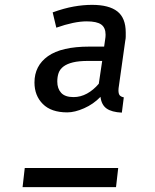

<svg xmlns="http://www.w3.org/2000/svg" viewBox="-20 -771 640 791"><path d="M470 -418Q469 -412 468.5 -407.5Q468 -403 468 -399Q468 -384 473.5 -378Q479 -372 490 -370L482 -307Q440 -309 419 -324Q398 -339 394 -372Q365 -342 326.5 -325Q288 -308 257 -308Q191 -308 156.5 -342.5Q122 -377 122 -431Q122 -500 177.5 -539.5Q233 -579 348 -579H409L413 -607Q414 -613 414.5 -618Q415 -623 415 -628Q415 -657 397 -670Q379 -683 337 -683Q286 -683 212 -657L197 -720Q244 -737 283.5 -744Q323 -751 359 -751Q429 -751 463.5 -724Q498 -697 498 -637V-620Q498 -612 496 -603ZM73 0 82 -79H467L458 0ZM283 -371Q312 -371 338.5 -385.5Q365 -400 387 -426L401 -520H343Q305 -520 280.5 -514Q256 -508 241.5 -497Q227 -486 221.5 -470.5Q216 -455 216 -435Q216 -406 232 -388.5Q248 -371 283 -371Z"/></svg>

Font: Yekcdsyqcyvpieeyorgstswgcgt
Style: Regular
Weight: 400
Italic angle: -8°
Designer: Carrois Corporate & Edenspiekermann
Foundry: Carrois Corporate GbR & Edenspiekermann AG
Version: Version 2.001